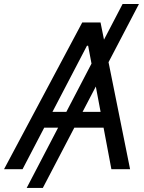

<svg xmlns="http://www.w3.org/2000/svg" viewBox="-63 -839 713 952"><path d="M626 -819.3 149.4 92.8H69.3L544.9 -819.3ZM48.8 0H-43L344.7 -727.5H435.5L582 0H489.3L374 -612.3H368.2ZM129.9 -284.2H502L489.3 -206.1H117.2Z"/></svg>

Font: Inter Tight
Style: Italic
Weight: 400
Italic angle: -9.39999°
Designer: Rasmus Andersson
Foundry: rsms
Version: Version 3.002